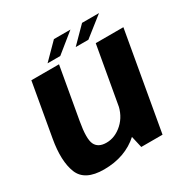

<svg xmlns="http://www.w3.org/2000/svg" viewBox="-165 -863 983 1010"><g transform="rotate(-30 326.5 -358.0)"><path d="M410.4 0H539.6L643.9 -592.7H476L388.3 -97ZM253.1 -593H85.1L28.5 -271.2Q6.3 -145.1 36.3 -70.1Q66.3 4.9 182.7 4.9Q311.5 4.9 395.8 -71.5Q480.1 -148 493.8 -226L418.1 -260.8Q406.4 -192.4 361.5 -151.5Q316.7 -110.7 263.8 -110.7Q213.9 -110.7 197 -145.5Q180.1 -180.3 197.8 -279.4ZM203.5 -627.5H280.6L396.4 -721.1H296.1ZM374.5 -627.5H451.4L570 -721.1H467Z"/></g></svg>

Font: Anybody Thin
Style: Italic
Weight: 100
Italic angle: -10°
Designer: Tyler Finck
Foundry: Etcetera Type Company
Version: Version 1.114;gftools[0.9.25]